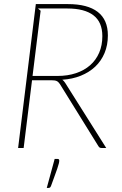

<svg xmlns="http://www.w3.org/2000/svg" viewBox="-20 -723 594 938"><path d="M139 -352H261Q310.5 -352 351 -365.5Q391.5 -379 420.2 -404.2Q449 -429.5 464.5 -465.5Q480 -501.5 480 -546.5Q480 -615 436.5 -648.2Q393 -681.5 309.5 -681.5H165.5L178.5 -670.5ZM312 -703Q408 -703 457.5 -664.8Q507 -626.5 507 -550Q507 -502.5 490.8 -463.8Q474.5 -425 445 -397.2Q415.5 -369.5 374.5 -353Q333.5 -336.5 284.5 -333.5Q292.5 -327.5 298.5 -318L499 0H477.5Q472 0 468.2 -1.5Q464.5 -3 461 -8.5L272.5 -312.5Q265.5 -323 257.2 -327Q249 -331 230.5 -331H136.5L95.5 0H68.5L155 -703ZM261.5 53.5Q269.5 53.5 269.5 62Q269.5 67.5 267.2 76.5Q265 85.5 260 100.2Q255 115 247.2 136Q239.5 157 229 186Q227 190.5 224.5 192.8Q222 195 217 195H208.5L247 53.5Z"/></svg>

Font: Lato ExtraLight
Style: Italic
Weight: 275
Italic angle: -7°
Designer: Lukasz Dziedzic with Adam Twardoch and Botio Nikoltchev
Foundry: tyPoland Lukasz Dziedzic
Version: Version 2.015; 2015-08-06; http://www.latofonts.com/